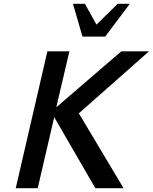

<svg xmlns="http://www.w3.org/2000/svg" viewBox="-20 -993 806 1013"><path d="M665 -973H601L489 -863L428 -973H365L415 -800H535ZM632 0 396 -395 766 -722H620L277 -427L346 -722H230L63 0H179L266 -375L483 0Z"/></svg>

Font: Perun Medium Italic
Style: Regular
Weight: 500
Italic angle: -12°
Foundry: Copyright (c) Stefan Peev, Context Ltd, 2016
Version: Version 1.026